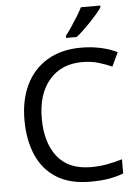

<svg xmlns="http://www.w3.org/2000/svg" viewBox="-62 -991 756 1049"><g transform="rotate(-5 316.0 -467.0)"><path d="M403 -645Q288 -645 222 -568Q156 -491 156 -357Q156 -224 217.5 -146.5Q279 -69 402 -69Q449 -69 491 -77Q533 -85 573 -97V-19Q533 -4 490.5 3Q448 10 389 10Q280 10 207 -35Q134 -80 97.5 -163Q61 -246 61 -358Q61 -466 100.5 -548.5Q140 -631 217 -677.5Q294 -724 404 -724Q459 -724 510 -713Q561 -702 601 -682L565 -606Q532 -621 491.5 -633Q451 -645 403 -645ZM528 -934Q519 -920 502 -900Q485 -880 464.5 -858.5Q444 -837 423.5 -817.5Q403 -798 385 -784H327V-796Q342 -815 359.5 -841Q377 -867 394 -894.5Q411 -922 422 -944H528Z"/></g></svg>

Font: Noto Sans Adlam
Style: Regular
Weight: 400
Designer: Mark Jamra, Neil Patel
Foundry: JamraPatel LLC
Version: Version 3.001